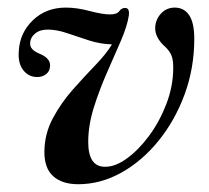

<svg xmlns="http://www.w3.org/2000/svg" viewBox="-20 -476 550 506"><path d="M492 -374Q492 -297 466.8 -228Q441.5 -159 398 -105.2Q354.5 -51.5 299.8 -21Q245 9.5 186 9.5Q143.5 9.5 120 -11.8Q96.5 -33 97 -77Q97.5 -123.5 119.2 -164.2Q141 -205 172 -240Q203 -275 231.8 -304.8Q260.5 -334.5 275 -359Q244 -360 214.5 -369.5Q185 -379 158.2 -388.2Q131.5 -397.5 108 -398Q86 -398.5 73 -388Q60 -377.5 59.5 -362.5Q58 -345.5 83 -335Q113 -323 112 -302.5Q111.5 -288.5 101.8 -280.8Q92 -273 78 -273Q55.5 -273 41.2 -291.2Q27 -309.5 29.5 -341Q32 -389.5 66.8 -422.8Q101.5 -456 153.5 -456Q182.5 -456 216.2 -447Q250 -438 270 -438Q288.5 -438 294.5 -446.8Q300.5 -455.5 310.5 -455Q322 -454.5 319.5 -435Q315.5 -408 298.8 -369Q282 -330 262 -284.8Q242 -239.5 227.2 -192.5Q212.5 -145.5 212.5 -102Q212.5 -36.5 256.5 -36.5Q283.5 -36 314.5 -58.5Q345.5 -81 373 -118.2Q400.5 -155.5 418.2 -201.5Q436 -247.5 436.5 -294.5Q437 -317.5 431.8 -330Q426.5 -342.5 415 -353Q388 -377 389 -403.5Q390 -425 404.5 -440.5Q419 -456 440.5 -456Q465 -456 478.5 -436Q492 -416 492 -374Z"/></svg>

Font: Fraunces 72pt S000
Style: Italic
Weight: 400
Italic angle: -16°
Version: Version 1.000; ttfautohint (v1.8.3)